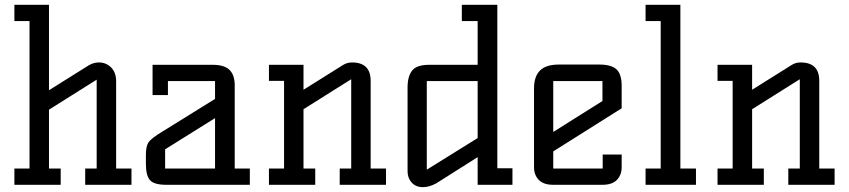

<svg xmlns="http://www.w3.org/2000/svg" viewBox="-20 -770 3538 800"><path d="M40 0V-67.9H103V-682.1H40V-750H184.1V-394L350.1 -498Q370.1 -509.8 392.1 -509.8Q422.4 -509.8 443.1 -488.8Q463.9 -467.8 463.9 -431.2V-67.9H527.8V0H335V-67.9H382.8V-438L184.1 -313V-67.9H232.9V0Z M587.9 -87.9V-125Q587.9 -161.1 599.1 -177.5Q610.4 -193.8 655.8 -221.2L876 -357.9V-432.1H679.7V-374H615.7V-500H865.7Q914.6 -500 936.3 -478.8Q958 -457.5 958 -414.1V-67.9H1021V0H672.9Q622.6 0 605.2 -19Q587.9 -38.1 587.9 -87.9ZM668 -67.9H876V-277.8L668 -147.9Z M1100.6 0V-67.9H1163.6V-433.1H1100.6V-500H1244.6V-396L1410.6 -500Q1426.8 -509.8 1446.8 -509.8Q1524.4 -509.8 1524.4 -433.1V-67.9H1588.4V0H1395.5V-67.9H1443.4V-439.9L1244.6 -314.9V-67.9H1293.5V0Z M1678.2 -56.2V-405.8Q1678.2 -452.1 1697.3 -476.1Q1716.3 -500 1768.6 -500H1970.2V-682.1H1904.3V-750H2052.2V-68.8H2115.2V0H1970.2V-115.2L1797.4 -5.9Q1768.1 9.8 1742.2 9.8Q1712.4 9.8 1695.3 -9.3Q1678.2 -28.3 1678.2 -56.2ZM1758.3 -63 1970.2 -194.8V-432.1H1758.3Z M2205.1 -73.2V-401.9Q2205.1 -451.2 2230 -476.1Q2254.9 -501 2308.1 -501H2477.1Q2526.9 -501 2548.6 -481.2Q2570.3 -461.4 2570.3 -412.1V-318.8L2285.2 -139.2V-67.9H2491.2V-126H2570.3V-73.2Q2570.3 -41 2550.5 -20.5Q2530.8 0 2490.2 0H2285.2Q2244.6 0 2224.9 -20.5Q2205.1 -41 2205.1 -73.2ZM2285.2 -220.2 2490.2 -349.1V-432.1H2285.2Z M2669.9 0V-67.9H2732.9V-682.1H2669.9V-750H2814.9V-67.9H2879.9V0Z M2969.7 0V-67.9H3032.7V-433.1H2969.7V-500H3113.8V-396L3279.8 -500Q3295.9 -509.8 3315.9 -509.8Q3393.6 -509.8 3393.6 -433.1V-67.9H3457.5V0H3264.6V-67.9H3312.5V-439.9L3113.8 -314.9V-67.9H3162.6V0Z"/></svg>

Font: Kelly Slab
Style: Regular
Weight: 400
Designer: Denis Masharov
Foundry: Denis Masharov
Version: Version 1.001